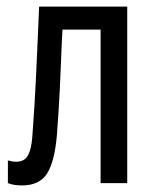

<svg xmlns="http://www.w3.org/2000/svg" viewBox="-20 -557 472 584"><path d="M47 7Q36 7 25 5.5Q14 4 4 0V-69Q12 -67 17.5 -66Q23 -65 29 -65Q45 -65 55 -72.5Q65 -80 71 -98.5Q77 -117 79 -151Q82 -193 84.5 -231.5Q87 -270 89 -313Q91 -356 93.5 -410Q96 -464 99 -537H367V0H286V-467H170Q167 -412 165.5 -368Q164 -324 162 -287.5Q160 -251 158 -216.5Q156 -182 153 -145Q146 -65 123 -29Q100 7 47 7Z"/></svg>

Font: Noto Sans ExtraCondensed
Style: Regular
Weight: 400
Width: 2
Designer: Monotype Design Team
Foundry: Monotype Imaging Inc.
Version: Version 2.013